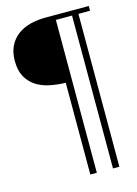

<svg xmlns="http://www.w3.org/2000/svg" viewBox="-109 -557 556 779"><g transform="rotate(-15 169.0 -168.0)"><path d="M293.9 -479V163.1H267.1V-479H199.2V163.1H171.9V-222.2Q137.2 -223.1 105.2 -229.7Q73.2 -236.3 48.8 -252.2Q24.4 -268.1 9.8 -294.4Q-4.9 -320.8 -4.9 -360.8Q-4.9 -397.9 8.5 -424.3Q22 -450.7 44.7 -467.3Q67.4 -483.9 97.4 -491.5Q127.4 -499 161.1 -499H342.8V-479Z"/></g></svg>

Font: Scheherazade Urdu
Style: Regular
Weight: 400
Designer: SIL International
Foundry: SIL International
Version: Version 1.005 (build 117/117)